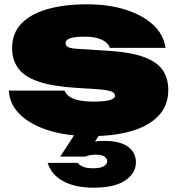

<svg xmlns="http://www.w3.org/2000/svg" viewBox="-20 -613 826 890"><path d="M760 -196Q760 -124 715 -76.5Q670 -29 589.5 -5.5Q509 18 401 18Q290 18 205.5 -8.5Q121 -35 72.5 -82.5Q24 -130 21 -193H279Q286 -176 303 -164.5Q320 -153 347.5 -147.5Q375 -142 415 -142Q463 -142 488 -149Q513 -156 513 -169Q513 -184 492 -190.5Q471 -197 424 -200L330 -206Q221 -213 156.5 -235.5Q92 -258 64 -297Q36 -336 36 -390Q36 -459 79.5 -504Q123 -549 201 -571Q279 -593 383 -593Q485 -593 564 -567.5Q643 -542 691 -497Q739 -452 747 -391H489Q484 -407 469 -418.5Q454 -430 430 -436.5Q406 -443 372 -443Q326 -443 305 -435.5Q284 -428 284 -415Q284 -400 297 -394Q310 -388 348 -386L474 -378Q582 -372 644.5 -349.5Q707 -327 733.5 -289Q760 -251 760 -196ZM347 -22H463L403 69L346 65Q371 54 400 47Q429 40 464 40Q535 40 572.5 66.5Q610 93 610 140Q610 190 560.5 223.5Q511 257 413 257Q328 257 272.5 226.5Q217 196 201 142H341Q347 152 364 159.5Q381 167 413 167Q445 167 461 157.5Q477 148 477 135Q477 122 464.5 113Q452 104 423 104Q411 104 398.5 106Q386 108 376 113H259Z"/></svg>

Font: Unbounded Black
Style: Regular
Weight: 900
Designer: Luke Prowse, Jean-Baptiste Morizot, Fátima Lázaro, Florian Runge
Foundry: NaN
Version: Version 1.701;gftools[0.9.28.dev5+ged2979d]